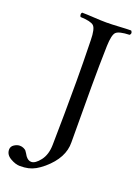

<svg xmlns="http://www.w3.org/2000/svg" viewBox="-188 -716 690 952"><g transform="rotate(20 156.5 -240.0)"><path d="M161.1 16.1Q164.1 -139.6 164.1 -320.8Q164.1 -411.6 161.1 -536.1Q160.2 -596.2 144.5 -610.6Q128.9 -625 74.2 -627Q70.3 -631.8 70.1 -638.9Q69.8 -646 74.2 -649.9Q96.2 -649.9 136 -647.5Q175.8 -645 203.1 -645Q231 -645 271.5 -647.5Q312 -649.9 333 -649.9Q344.2 -637.7 333 -627Q277.8 -625 262.9 -610.6Q248 -596.2 246.1 -536.1Q243.2 -435.1 243.2 -319.8Q243.2 -99.6 244.1 -27.3Q245.6 54.2 164.1 124Q143.1 141.6 125.2 151.6Q107.4 161.6 88.1 166Q68.8 170.4 43.9 170.4Q20.5 170.4 -6.8 154.5Q-34.2 138.7 -34.2 111.8Q-34.2 95.2 -19.3 85.4Q-4.4 75.7 9.8 75.7Q21.5 75.7 30.5 80.1Q39.6 84.5 43.2 88.6Q46.9 92.8 52 101.6Q57.1 110.4 59.1 113.3Q73.2 132.3 89.8 131.8Q110.8 131.8 135.5 99.9Q160.2 67.9 161.1 16.1Z"/></g></svg>

Font: Linux Libertine Display
Style: Regular
Weight: 400
Designer: Philipp H. Poll
Foundry: Philipp H. Poll
Version: Version 5.0.9